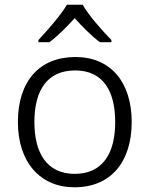

<svg xmlns="http://www.w3.org/2000/svg" viewBox="-20 -785 635 815"><path d="M331 -765H264C239 -721 180 -655 143 -615V-606H190C226 -633 264 -671 297 -708C330 -671 369 -632 404 -606H453V-615C415 -654 355 -721 331 -765ZM539 -267C539 -436 450 -543 300 -543C148 -543 56 -441 56 -267C56 -96 151 10 296 10C450 10 539 -97 539 -267ZM126 -267C126 -404 182 -486 299 -486C418 -486 469 -398 469 -267C469 -134 416 -47 297 -47C180 -47 126 -134 126 -267Z"/></svg>

Font: Noto Sans Thaana Light
Style: Regular
Weight: 300
Designer: David Williams
Foundry: Google Inc.
Version: Version 3.001